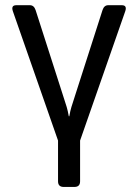

<svg xmlns="http://www.w3.org/2000/svg" viewBox="-20 -533 521 748"><path d="M30.3 -488.8Q22 -512.7 43.5 -512.7H96.7Q112.3 -512.7 118.7 -493.7L222.2 -171.4Q235.8 -129.4 240 -115.7Q244.1 -102.1 248 -80.1H250Q253.9 -102.1 258.1 -115.7Q262.2 -129.4 275.9 -171.4L379.4 -493.7Q385.7 -512.7 401.4 -512.7H454.6Q476.1 -512.7 467.8 -488.8L292 14.6V173.3Q292 195.3 270 195.3H228Q206.1 195.3 206.1 173.3V14.6Z"/></svg>

Font: Istok Web
Style: Regular
Weight: 400
Designer: Andrey V. Panov
Foundry: Andrey V. Panov
Version: Version 1.0.2g